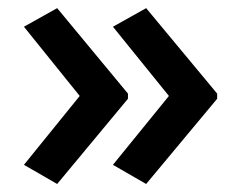

<svg xmlns="http://www.w3.org/2000/svg" viewBox="-20 -505 596 474"><path d="M516.1 -261.2 340.8 -50.8 258.8 -98.1 397 -268.1 258.8 -439 340.8 -484.9 516.1 -273.9ZM295.9 -261.2 121.1 -50.8 39.1 -98.1 176.8 -268.1 39.1 -439 121.1 -484.9 295.9 -273.9Z"/></svg>

Font: Open Sans Semibold
Style: Regular
Weight: 600
Foundry: Ascender Corporation
Version: Version 1.10; ttfautohint (v1.5.65-e2d9)